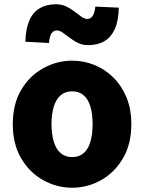

<svg xmlns="http://www.w3.org/2000/svg" viewBox="-20 -868 677 902"><path d="M319 14Q247 14 183 -21.5Q119 -57 79.5 -124Q40 -191 40 -285Q40 -379 79.5 -445.5Q119 -512 183 -547.5Q247 -583 319 -583Q373 -583 423 -563Q473 -543 512 -504.5Q551 -466 574 -411Q597 -356 597 -285Q597 -191 557.5 -124Q518 -57 454.5 -21.5Q391 14 319 14ZM319 -130Q352 -130 373.5 -149Q395 -168 405 -203Q415 -238 415 -285Q415 -332 405 -366.5Q395 -401 373.5 -420Q352 -439 319 -439Q286 -439 264.5 -420Q243 -401 232.5 -366.5Q222 -332 222 -285Q222 -238 232.5 -203Q243 -168 264.5 -149Q286 -130 319 -130ZM394 -656Q367 -656 346 -666.5Q325 -677 307.5 -690.5Q290 -704 275 -714.5Q260 -725 247 -725Q232 -725 222.5 -712Q213 -699 210 -666L99 -672Q101 -733 118 -772Q135 -811 167 -829.5Q199 -848 243 -848Q270 -848 291.5 -837.5Q313 -827 330.5 -813.5Q348 -800 362.5 -789.5Q377 -779 390 -779Q405 -779 414.5 -792Q424 -805 428 -837L538 -832Q537 -771 519.5 -732Q502 -693 470.5 -674.5Q439 -656 394 -656Z"/></svg>

Font: Noto Sans SC Thin Black
Style: Regular
Weight: 900
Version: Version 2.004-H2;hotconv 1.0.118;makeotfexe 2.5.65603